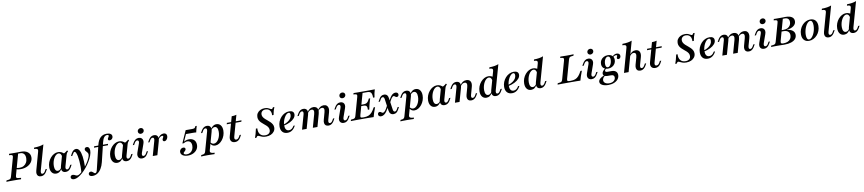

<svg xmlns="http://www.w3.org/2000/svg" viewBox="27 -2243 18176 4039"><g transform="rotate(-10 9115.0 -224.0)"><path d="M-16.1 0 -8.1 -29Q32.3 -31.5 52.8 -37.1Q73.4 -42.7 83.1 -56.9Q92.7 -71 100 -98.4L204.8 -472.6Q212.9 -500.8 210.5 -514.9Q208.1 -529 190.3 -535.1Q172.6 -541.1 134.7 -541.9L142.7 -571Q157.3 -570.2 175.8 -570.2Q194.4 -570.2 218.5 -569.8Q242.7 -569.4 273.4 -569.4Q305.6 -569.4 329 -569.8Q352.4 -570.2 369 -570.6Q385.5 -571 395.2 -571Q487.9 -571 539.9 -530.2Q591.9 -489.5 591.9 -417.7Q591.9 -358.9 557.3 -311.7Q522.6 -264.5 462.5 -237.5Q402.4 -210.5 326.6 -210.5Q298.4 -210.5 272.6 -214.5Q246.8 -218.5 226.6 -226.6L233.9 -255.6Q246 -249.2 266.1 -246Q286.3 -242.7 308.1 -242.7Q360.5 -242.7 399.2 -264.9Q437.9 -287.1 459.7 -327Q481.5 -366.9 481.5 -420.2Q481.5 -478.2 454 -510.1Q426.6 -541.9 375.8 -541.9H329.8L206.5 -98.4Q199.2 -71 202.4 -56.9Q205.6 -42.7 229.4 -37.5Q253.2 -32.3 304 -29L296 0Q269.4 -1.6 226.2 -2Q183.1 -2.4 129 -2.4Q82.3 -2.4 46 -2Q9.7 -1.6 -16.1 0Z M724.2 11.3Q687.1 11.3 665.3 -6Q643.5 -23.4 638.3 -54.8Q633.1 -86.3 645.2 -127.4L750 -504Q758.9 -533.1 755.2 -549.2Q751.6 -565.3 733.1 -571.8Q714.5 -578.2 675.8 -579L684.7 -608.1Q747.6 -608.9 797.2 -616.9Q846.8 -625 887.1 -641.1L737.1 -106.5Q728.2 -73.4 734.3 -54.4Q740.3 -35.5 762.1 -35.5Q779.8 -35.5 796 -49.2Q812.1 -62.9 825.8 -90.3L841.1 -118.5H871L852.4 -84.7Q837.1 -54.8 818.1 -33.5Q799.2 -12.1 776.2 -0.4Q753.2 11.3 724.2 11.3Z M1047.6 11.3Q990.3 11.3 957.3 -30.6Q924.2 -72.6 924.2 -143.5Q924.2 -199.2 943.5 -250Q962.9 -300.8 996.4 -340.7Q1029.8 -380.6 1072.6 -404Q1115.3 -427.4 1162.1 -427.4Q1200.8 -427.4 1235.5 -410.1Q1270.2 -392.7 1298.4 -360.5L1231.5 -316.1Q1227.4 -355.6 1210.1 -377Q1192.7 -398.4 1166.9 -398.4Q1139.5 -398.4 1113.7 -377.8Q1087.9 -357.3 1067.7 -322.2Q1047.6 -287.1 1035.9 -243.1Q1024.2 -199.2 1024.2 -152.4Q1024.2 -98.4 1041.9 -69.4Q1059.7 -40.3 1092.7 -40.3Q1116.1 -40.3 1136.3 -54.8Q1156.5 -69.4 1172.6 -98.4L1176.6 -82.3Q1154.8 -37.1 1122.2 -12.9Q1089.5 11.3 1047.6 11.3ZM1250.8 11.3Q1196.8 11.3 1175.4 -25.8Q1154 -62.9 1171.8 -127.4L1237.1 -361.3Q1271.8 -372.6 1301.6 -389.5Q1331.5 -406.5 1356.5 -429.8L1372.6 -407.3Q1360.5 -396.8 1352 -385.9Q1343.5 -375 1337.5 -361.3Q1331.5 -347.6 1326.6 -328.2L1264.5 -106.5Q1254.8 -72.6 1261.7 -54Q1268.5 -35.5 1290.3 -35.5Q1303.2 -35.5 1314.5 -42.7Q1325.8 -50 1335.5 -62.1Q1345.2 -74.2 1353.2 -90.3L1368.5 -118.5H1397.6L1377.4 -79.8Q1363.7 -53.2 1345.2 -32.3Q1326.6 -11.3 1303.6 0Q1280.6 11.3 1250.8 11.3Z M1396.8 192.7Q1367.7 192.7 1349.6 179.4Q1331.5 166.1 1331.5 143.5Q1331.5 123.4 1345.6 110.5Q1359.7 97.6 1381.5 97.6Q1396 97.6 1408.1 102Q1420.2 106.5 1431 112.5Q1441.9 118.5 1453.2 123Q1464.5 127.4 1475.8 127.4Q1499.2 127.4 1530.6 106.5Q1562.1 85.5 1596.8 50.4Q1631.5 15.3 1665.3 -27.8Q1699.2 -71 1726.2 -115.3Q1753.2 -159.7 1769.8 -198.8Q1786.3 -237.9 1786.3 -266.1Q1786.3 -287.9 1777 -302.8Q1767.7 -317.7 1755.6 -329.4Q1743.5 -341.1 1734.3 -354Q1725 -366.9 1725 -383.1Q1725 -402.4 1738.3 -414.9Q1751.6 -427.4 1774.2 -427.4Q1803.2 -427.4 1819.4 -405.2Q1835.5 -383.1 1835.5 -342.7Q1835.5 -296 1814.5 -238.3Q1793.5 -180.6 1757.7 -120.2Q1721.8 -59.7 1676.6 -4Q1631.5 51.6 1581.9 96Q1532.3 140.3 1484.7 166.5Q1437.1 192.7 1396.8 192.7ZM1569.4 94.4Q1576.6 28.2 1577 -39.1Q1577.4 -106.5 1572.2 -166.1Q1566.9 -225.8 1557.3 -272.6Q1547.6 -319.4 1534.3 -346Q1521 -372.6 1505.6 -372.6Q1495.2 -372.6 1484.3 -361.7Q1473.4 -350.8 1459.7 -325L1444.4 -297.6H1415.3L1439.5 -344.4Q1462.1 -386.3 1487.5 -406.9Q1512.9 -427.4 1543.5 -427.4Q1587.1 -427.4 1615.3 -382.3Q1643.5 -337.1 1656.9 -244Q1670.2 -150.8 1666.9 -6.5Q1653.2 10.5 1638.7 27Q1624.2 43.5 1607.3 60.1Q1590.3 76.6 1569.4 94.4Z M1794.4 192.7Q1758.9 192.7 1739.1 179.8Q1719.4 166.9 1719.4 143.5Q1719.4 122.6 1733.1 109.7Q1746.8 96.8 1767.7 96.8Q1783.1 96.8 1795.2 104.4Q1807.3 112.1 1817.3 121.4Q1827.4 130.6 1837.1 137.9Q1846.8 145.2 1856.5 145.2Q1871.8 145.2 1882.7 129.4Q1893.5 113.7 1901.6 79L2024.2 -429Q2048.4 -529 2100.4 -579.8Q2152.4 -630.6 2234.7 -630.6Q2287.9 -630.6 2317.7 -610.9Q2347.6 -591.1 2347.6 -554.8Q2347.6 -525 2327 -503.6Q2306.5 -482.3 2277.4 -482.3Q2261.3 -482.3 2252 -489.5Q2242.7 -496.8 2242.7 -510.5Q2242.7 -524.2 2250.4 -536.7Q2258.1 -549.2 2264.9 -560.5Q2271.8 -571.8 2271.8 -583.1Q2271.8 -602.4 2241.1 -602.4Q2201.6 -602.4 2175 -569Q2148.4 -535.5 2132.3 -468.5L2033.1 -58.9Q2014.5 17.7 1979.8 74.6Q1945.2 131.5 1898 162.1Q1850.8 192.7 1794.4 192.7ZM1923.4 -387.1 1931.5 -416.1H2228.2L2221 -387.1Z M2351.6 11.3Q2294.4 11.3 2261.3 -30.6Q2228.2 -72.6 2228.2 -143.5Q2228.2 -199.2 2247.6 -250Q2266.9 -300.8 2300.4 -340.7Q2333.9 -380.6 2376.6 -404Q2419.4 -427.4 2466.1 -427.4Q2504.8 -427.4 2539.5 -410.1Q2574.2 -392.7 2602.4 -360.5L2535.5 -316.1Q2531.5 -355.6 2514.1 -377Q2496.8 -398.4 2471 -398.4Q2443.5 -398.4 2417.7 -377.8Q2391.9 -357.3 2371.8 -322.2Q2351.6 -287.1 2339.9 -243.1Q2328.2 -199.2 2328.2 -152.4Q2328.2 -98.4 2346 -69.4Q2363.7 -40.3 2396.8 -40.3Q2420.2 -40.3 2440.3 -54.8Q2460.5 -69.4 2476.6 -98.4L2480.6 -82.3Q2458.9 -37.1 2426.2 -12.9Q2393.5 11.3 2351.6 11.3ZM2554.8 11.3Q2500.8 11.3 2479.4 -25.8Q2458.1 -62.9 2475.8 -127.4L2541.1 -361.3Q2575.8 -372.6 2605.6 -389.5Q2635.5 -406.5 2660.5 -429.8L2676.6 -407.3Q2664.5 -396.8 2656 -385.9Q2647.6 -375 2641.5 -361.3Q2635.5 -347.6 2630.6 -328.2L2568.5 -106.5Q2558.9 -72.6 2565.7 -54Q2572.6 -35.5 2594.4 -35.5Q2607.3 -35.5 2618.5 -42.7Q2629.8 -50 2639.5 -62.1Q2649.2 -74.2 2657.3 -90.3L2672.6 -118.5H2701.6L2681.5 -79.8Q2667.7 -53.2 2649.2 -32.3Q2630.6 -11.3 2607.7 0Q2584.7 11.3 2554.8 11.3Z M2883.9 11.3Q2846.8 11.3 2823.8 -6.9Q2800.8 -25 2795.6 -56.5Q2790.3 -87.9 2804.8 -128.2L2868.5 -308.9Q2880.6 -341.1 2873.8 -360.9Q2866.9 -380.6 2844.4 -380.6Q2826.6 -380.6 2810.9 -366.9Q2795.2 -353.2 2780.6 -325.8L2765.3 -297.6H2736.3L2754 -331.5Q2780.6 -381.5 2811.7 -404.4Q2842.7 -427.4 2882.3 -427.4Q2920.2 -427.4 2942.7 -409.3Q2965.3 -391.1 2971 -359.7Q2976.6 -328.2 2961.3 -287.9L2897.6 -107.3Q2886.3 -75 2892.7 -55.2Q2899.2 -35.5 2921.8 -35.5Q2957.3 -35.5 2986.3 -90.3L3000.8 -118.5H3030.6L3012.1 -84.7Q2985.5 -33.9 2954.8 -11.3Q2924.2 11.3 2883.9 11.3ZM2948.4 -504Q2922.6 -504 2906 -519.8Q2889.5 -535.5 2889.5 -560.5Q2889.5 -587.1 2909.3 -605.6Q2929 -624.2 2957.3 -624.2Q2983.1 -624.2 3000 -608.1Q3016.9 -591.9 3016.9 -567.7Q3016.9 -541.1 2996.8 -522.6Q2976.6 -504 2948.4 -504Z M3110.5 0 3197.6 -309.7Q3207.3 -342.7 3200.4 -361.7Q3193.5 -380.6 3172.6 -380.6Q3154.8 -380.6 3139.1 -366.9Q3123.4 -353.2 3108.9 -325.8L3093.5 -297.6H3064.5L3082.3 -331.5Q3098.4 -361.3 3116.9 -382.7Q3135.5 -404 3158.9 -415.7Q3182.3 -427.4 3210.5 -427.4Q3248.4 -427.4 3269.8 -410.1Q3291.1 -392.7 3296.4 -361.3Q3301.6 -329.8 3290.3 -288.7L3208.9 0ZM3408.1 -263.7Q3392.7 -263.7 3383.5 -273Q3374.2 -282.3 3374.2 -296.8Q3374.2 -311.3 3380.6 -323.8Q3387.1 -336.3 3393.5 -348Q3400 -359.7 3400 -369.4Q3400 -383.9 3379 -383.9Q3357.3 -383.9 3332.3 -366.5Q3307.3 -349.2 3291.1 -319.4L3287.1 -338.7Q3310.5 -381.5 3344 -404.4Q3377.4 -427.4 3414.5 -427.4Q3447.6 -427.4 3465.3 -410.5Q3483.1 -393.5 3483.1 -362.9Q3483.1 -337.1 3472.2 -314.5Q3461.3 -291.9 3444.4 -277.8Q3427.4 -263.7 3408.1 -263.7Z M3841.9 119.4Q3797.6 119.4 3763.7 107.3Q3729.8 95.2 3710.9 73Q3691.9 50.8 3691.9 21Q3691.9 -13.7 3715.7 -38.3Q3739.5 -62.9 3773.4 -62.9Q3792.7 -62.9 3804 -53.2Q3815.3 -43.5 3815.3 -27.4Q3815.3 -12.9 3807.3 -1.6Q3799.2 9.7 3788.3 19.4Q3777.4 29 3769 37.9Q3760.5 46.8 3760.5 58.1Q3760.5 71 3778.6 80.2Q3796.8 89.5 3824.2 89.5Q3866.9 89.5 3899.2 69Q3931.5 48.4 3949.6 12.1Q3967.7 -24.2 3967.7 -70.2Q3967.7 -121.8 3944 -149.6Q3920.2 -177.4 3876.6 -177.4Q3857.3 -177.4 3838.7 -171Q3820.2 -164.5 3798.4 -151.6H3769.4L3886.3 -416.1H4029Q4051.6 -416.1 4064.9 -420.2Q4078.2 -424.2 4086.7 -434.7Q4095.2 -445.2 4103.2 -464.5H4131.5Q4121 -427.4 4114.5 -403.2Q4108.1 -379 4104 -362.1Q4100 -345.2 4096.8 -329.8Q4092.7 -331.5 4073.4 -332.7Q4054 -333.9 4027.4 -333.9H3879L3811.3 -183.1Q3833.9 -197.6 3862.9 -206Q3891.9 -214.5 3921 -214.5Q3987.9 -214.5 4027.8 -177Q4067.7 -139.5 4067.7 -71.8Q4067.7 -16.1 4038.7 26.6Q4009.7 69.4 3958.5 94.4Q3907.3 119.4 3841.9 119.4Z M4110.5 186.3 4118.5 157.3Q4147.6 155.6 4166.1 150Q4184.7 144.4 4195.6 131.5Q4206.5 118.5 4212.1 96.8L4325.8 -309.7Q4335.5 -344.4 4328.6 -362.5Q4321.8 -380.6 4300.8 -380.6Q4283.1 -380.6 4267.3 -367.3Q4251.6 -354 4237.1 -325.8L4221.8 -297.6H4192.7L4210.5 -331.5Q4226.6 -361.3 4245.2 -382.7Q4263.7 -404 4287.1 -415.7Q4310.5 -427.4 4338.7 -427.4Q4393.5 -427.4 4414.9 -390.3Q4436.3 -353.2 4418.5 -288.7L4312.1 91.1Q4305.6 113.7 4312.5 127.8Q4319.4 141.9 4341.9 148.8Q4364.5 155.6 4404.8 157.3L4396.8 186.3Q4381.5 185.5 4357.3 185.1Q4333.1 184.7 4305.2 183.9Q4277.4 183.1 4249.2 183.1Q4208.1 183.1 4170.2 184.3Q4132.3 185.5 4110.5 186.3ZM4445.2 11.3Q4409.7 11.3 4383.1 -5.6Q4356.5 -22.6 4345.2 -51.6L4354 -75Q4365.3 -55.6 4383.5 -44.4Q4401.6 -33.1 4423.4 -33.1Q4451.6 -33.1 4477.4 -51.6Q4503.2 -70.2 4523 -102.4Q4542.7 -134.7 4554.4 -176.2Q4566.1 -217.7 4566.1 -262.9Q4566.1 -316.9 4548.4 -345.6Q4530.6 -374.2 4496.8 -374.2Q4473.4 -374.2 4453.2 -359.7Q4433.1 -345.2 4416.9 -317.7L4413.7 -333.1Q4435.5 -379.8 4468.1 -403.6Q4500.8 -427.4 4542.7 -427.4Q4600 -427.4 4633.1 -385.5Q4666.1 -343.5 4666.1 -271.8Q4666.1 -216.9 4648 -166.1Q4629.8 -115.3 4598.4 -75.4Q4566.9 -35.5 4527.4 -12.1Q4487.9 11.3 4445.2 11.3Z M4867.7 11.3Q4809.7 11.3 4784.7 -27Q4759.7 -65.3 4777.4 -127.4L4891.1 -535.5Q4919.4 -535.5 4944.8 -539.1Q4970.2 -542.7 4993.5 -549.2L4870.2 -106.5Q4860.5 -71 4868.5 -53.2Q4876.6 -35.5 4901.6 -35.5Q4922.6 -35.5 4939.5 -49.2Q4956.5 -62.9 4971.8 -91.1L4986.3 -118.5H5016.1L4991.9 -73.4Q4979 -48.4 4961.3 -29.4Q4943.5 -10.5 4920.6 0.4Q4897.6 11.3 4867.7 11.3ZM4758.9 -387.1 4766.9 -416.1H5079L5071 -387.1Z M5530.6 11.3Q5482.3 11.3 5450 0Q5417.7 -11.3 5396.8 -22.6Q5375.8 -33.9 5362.1 -33.9Q5351.6 -33.9 5343.1 -26.2Q5334.7 -18.5 5324.2 0H5294.4Q5308.1 -37.9 5321 -82.7Q5333.9 -127.4 5347.6 -191.1H5377.4Q5371.8 -110.5 5409.3 -64.5Q5446.8 -18.5 5517.7 -18.5Q5569.4 -18.5 5598.8 -43.5Q5628.2 -68.5 5628.2 -112.1Q5628.2 -143.5 5613.3 -169Q5598.4 -194.4 5574.2 -216.1Q5550 -237.9 5523.4 -259.3Q5496.8 -280.6 5473 -304.4Q5449.2 -328.2 5434.3 -357.3Q5419.4 -386.3 5419.4 -423.4Q5419.4 -470.2 5442.7 -505.6Q5466.1 -541.1 5507.3 -561.7Q5548.4 -582.3 5600.8 -582.3Q5644.4 -582.3 5671 -571.4Q5697.6 -560.5 5714.9 -549.2Q5732.3 -537.9 5745.2 -537.9Q5754 -537.9 5762.1 -545.6Q5770.2 -553.2 5778.2 -571H5808.9Q5794.4 -538.7 5782.7 -498Q5771 -457.3 5762.9 -408.9H5732.3Q5736.3 -453.2 5723 -485.5Q5709.7 -517.7 5682.3 -535.5Q5654.8 -553.2 5615.3 -553.2Q5570.2 -553.2 5542.7 -528.6Q5515.3 -504 5515.3 -462.9Q5515.3 -432.3 5531 -406.9Q5546.8 -381.5 5571.4 -358.9Q5596 -336.3 5623.8 -314.5Q5651.6 -292.7 5675.8 -268.1Q5700 -243.5 5715.7 -214.5Q5731.5 -185.5 5731.5 -148.4Q5731.5 -102.4 5705.6 -66.1Q5679.8 -29.8 5634.7 -9.3Q5589.5 11.3 5530.6 11.3Z M5988.7 11.3Q5920.2 11.3 5882.3 -30.2Q5844.4 -71.8 5844.4 -146Q5844.4 -202.4 5864.9 -252.8Q5885.5 -303.2 5920.6 -342.7Q5955.6 -382.3 6001.6 -404.8Q6047.6 -427.4 6098.4 -427.4Q6146.8 -427.4 6172.6 -406.9Q6198.4 -386.3 6198.4 -347.6Q6198.4 -304.8 6165.7 -266.1Q6133.1 -227.4 6074.2 -197.2Q6015.3 -166.9 5935.5 -150V-173.4Q5993.5 -191.9 6033.9 -219.4Q6074.2 -246.8 6095.2 -280.2Q6116.1 -313.7 6116.1 -350.8Q6116.1 -375 6107.7 -387.1Q6099.2 -399.2 6083.1 -399.2Q6058.9 -399.2 6034.3 -377Q6009.7 -354.8 5989.5 -319Q5969.4 -283.1 5956.9 -239.9Q5944.4 -196.8 5944.4 -154.8Q5944.4 -96.8 5966.1 -66.5Q5987.9 -36.3 6028.2 -36.3Q6060.5 -36.3 6087.5 -55.2Q6114.5 -74.2 6136.3 -113.7H6164.5Q6134.7 -52.4 6090.3 -20.6Q6046 11.3 5988.7 11.3Z M6865.3 11.3Q6827.4 11.3 6806 -6Q6784.7 -23.4 6779.4 -54.8Q6774.2 -86.3 6786.3 -127.4L6828.2 -279.8Q6841.9 -329 6832.3 -354.4Q6822.6 -379.8 6789.5 -379.8Q6763.7 -379.8 6740.7 -363.7Q6717.7 -347.6 6698.4 -315.3L6694.4 -333.1Q6720.2 -379.8 6755.2 -403.6Q6790.3 -427.4 6833.1 -427.4Q6874.2 -427.4 6898.8 -407.3Q6923.4 -387.1 6930.2 -351.2Q6937.1 -315.3 6923.4 -266.9L6878.2 -106.5Q6869.4 -72.6 6875.4 -54Q6881.5 -35.5 6903.2 -35.5Q6921.8 -35.5 6937.5 -49.2Q6953.2 -62.9 6966.9 -90.3L6982.3 -118.5H7011.3L6993.5 -84.7Q6978.2 -54.8 6959.3 -33.5Q6940.3 -12.1 6917.3 -0.4Q6894.4 11.3 6865.3 11.3ZM6299.2 0 6386.3 -309.7Q6395.2 -342.7 6389.1 -361.7Q6383.1 -380.6 6361.3 -380.6Q6344.4 -380.6 6328.2 -366.9Q6312.1 -353.2 6297.6 -325.8L6282.3 -297.6H6253.2L6271 -331.5Q6287.1 -361.3 6305.6 -382.7Q6324.2 -404 6347.6 -415.7Q6371 -427.4 6399.2 -427.4Q6437.1 -427.4 6458.5 -410.1Q6479.8 -392.7 6485.1 -361.3Q6490.3 -329.8 6479 -288.7L6397.6 0ZM6529.8 0 6608.1 -279.8Q6621.8 -329.8 6611.7 -354.8Q6601.6 -379.8 6569.4 -379.8Q6542.7 -379.8 6519.8 -363.7Q6496.8 -347.6 6477.4 -315.3L6473.4 -333.1Q6500 -379.8 6535.1 -403.6Q6570.2 -427.4 6612.9 -427.4Q6653.2 -427.4 6678.2 -407.7Q6703.2 -387.9 6709.7 -351.6Q6716.1 -315.3 6702.4 -266.9L6628.2 0Z M7190.3 11.3Q7153.2 11.3 7130.2 -6.9Q7107.3 -25 7102 -56.5Q7096.8 -87.9 7111.3 -128.2L7175 -308.9Q7187.1 -341.1 7180.2 -360.9Q7173.4 -380.6 7150.8 -380.6Q7133.1 -380.6 7117.3 -366.9Q7101.6 -353.2 7087.1 -325.8L7071.8 -297.6H7042.7L7060.5 -331.5Q7087.1 -381.5 7118.1 -404.4Q7149.2 -427.4 7188.7 -427.4Q7226.6 -427.4 7249.2 -409.3Q7271.8 -391.1 7277.4 -359.7Q7283.1 -328.2 7267.7 -287.9L7204 -107.3Q7192.7 -75 7199.2 -55.2Q7205.6 -35.5 7228.2 -35.5Q7263.7 -35.5 7292.7 -90.3L7307.3 -118.5H7337.1L7318.5 -84.7Q7291.9 -33.9 7261.3 -11.3Q7230.6 11.3 7190.3 11.3ZM7254.8 -504Q7229 -504 7212.5 -519.8Q7196 -535.5 7196 -560.5Q7196 -587.1 7215.7 -605.6Q7235.5 -624.2 7263.7 -624.2Q7289.5 -624.2 7306.5 -608.1Q7323.4 -591.9 7323.4 -567.7Q7323.4 -541.1 7303.2 -522.6Q7283.1 -504 7254.8 -504Z M7341.1 0 7349.2 -29Q7389.5 -31.5 7409.7 -37.1Q7429.8 -42.7 7439.5 -56.9Q7449.2 -71 7456.5 -98.4L7561.3 -472.6Q7569.4 -501.6 7566.9 -515.7Q7564.5 -529.8 7547.2 -535.5Q7529.8 -541.1 7491.9 -541.9L7500 -571Q7531.5 -570.2 7582.7 -569.8Q7633.9 -569.4 7704 -569.4Q7738.7 -569.4 7770.2 -569.4Q7801.6 -569.4 7832.3 -569.8Q7862.9 -570.2 7892.7 -570.2Q7922.6 -570.2 7954 -571Q7941.1 -531.5 7932.7 -490.7Q7924.2 -450 7918.5 -404H7888.7Q7888.7 -455.6 7879.4 -485.1Q7870.2 -514.5 7848.8 -527.4Q7827.4 -540.3 7789.5 -540.3H7687.1L7562.1 -95.2Q7550.8 -54.8 7559.7 -43.1Q7568.5 -31.5 7610.5 -31.5H7627.4Q7683.9 -31.5 7724.6 -47.2Q7765.3 -62.9 7798.4 -100Q7831.5 -137.1 7864.5 -200.8H7895.2Q7871 -138.7 7855.2 -91.1Q7839.5 -43.5 7829 0Q7795.2 -0.8 7766.1 -1.2Q7737.1 -1.6 7710.5 -2Q7683.9 -2.4 7657.7 -2.4Q7631.5 -2.4 7603.2 -2.4Q7516.1 -2.4 7450 -2Q7383.9 -1.6 7341.1 0ZM7585.5 -272.6 7593.5 -301.6H7755.6L7747.6 -272.6ZM7736.3 -172.6Q7740.3 -228.2 7723.4 -250.4Q7706.5 -272.6 7661.3 -272.6L7670.2 -301.6Q7701.6 -301.6 7723.4 -310.9Q7745.2 -320.2 7762.1 -341.9Q7779 -363.7 7796 -401.6H7825.8Q7821.8 -388.7 7816.1 -370.6Q7810.5 -352.4 7804.4 -331Q7798.4 -309.7 7791.9 -286.3Q7788.7 -274.2 7785.9 -262.1Q7783.1 -250 7779.8 -236.7Q7776.6 -223.4 7773.4 -207.7Q7770.2 -191.9 7766.9 -172.6Z M8254 11.3Q8212.9 11.3 8189.5 -12.5Q8166.1 -36.3 8158.9 -84.7L8125 -328.2Q8121.8 -354.8 8112.5 -366.9Q8103.2 -379 8086.3 -379Q8071 -379 8058.5 -367.3Q8046 -355.6 8032.3 -329L8015.3 -297.6H7985.5L8010.5 -343.5Q8033.1 -387.9 8060.1 -407.7Q8087.1 -427.4 8123.4 -427.4Q8163.7 -427.4 8186.3 -404Q8208.9 -380.6 8216.1 -331.5L8250.8 -87.9Q8254.8 -62.1 8264.1 -49.6Q8273.4 -37.1 8290.3 -37.1Q8304.8 -37.1 8317.3 -48.4Q8329.8 -59.7 8344.4 -87.1L8361.3 -118.5H8390.3L8366.1 -71.8Q8342.7 -27.4 8316.5 -8.1Q8290.3 11.3 8254 11.3ZM7987.9 11.3Q7961.3 11.3 7945.2 -2.4Q7929 -16.1 7929 -38.7Q7929 -58.9 7941.1 -71.8Q7953.2 -84.7 7971.8 -84.7Q7982.3 -84.7 7990.7 -80.2Q7999.2 -75.8 8006.5 -70.2Q8013.7 -64.5 8021 -60.1Q8028.2 -55.6 8037.1 -55.6Q8053.2 -55.6 8071.8 -72.2Q8090.3 -88.7 8111.7 -122.6Q8133.1 -156.5 8156.5 -205.6L8168.5 -179Q8141.9 -116.1 8112.9 -73.8Q8083.9 -31.5 8052.8 -10.1Q8021.8 11.3 7987.9 11.3ZM8216.1 -223.4 8203.2 -245.2Q8239.5 -337.1 8279.8 -382.3Q8320.2 -427.4 8368.5 -427.4Q8395.2 -427.4 8410.5 -413.7Q8425.8 -400 8425.8 -377.4Q8425.8 -358.1 8413.7 -344.8Q8401.6 -331.5 8383.9 -331.5Q8372.6 -331.5 8364.5 -335.9Q8356.5 -340.3 8349.2 -346.4Q8341.9 -352.4 8335.1 -357.3Q8328.2 -362.1 8319.4 -362.1Q8297.6 -362.1 8272.2 -327.4Q8246.8 -292.7 8216.1 -223.4Z M8366.9 186.3 8375 157.3Q8404 155.6 8422.6 150Q8441.1 144.4 8452 131.5Q8462.9 118.5 8468.5 96.8L8582.3 -309.7Q8591.9 -344.4 8585.1 -362.5Q8578.2 -380.6 8557.3 -380.6Q8539.5 -380.6 8523.8 -367.3Q8508.1 -354 8493.5 -325.8L8478.2 -297.6H8449.2L8466.9 -331.5Q8483.1 -361.3 8501.6 -382.7Q8520.2 -404 8543.5 -415.7Q8566.9 -427.4 8595.2 -427.4Q8650 -427.4 8671.4 -390.3Q8692.7 -353.2 8675 -288.7L8568.5 91.1Q8562.1 113.7 8569 127.8Q8575.8 141.9 8598.4 148.8Q8621 155.6 8661.3 157.3L8653.2 186.3Q8637.9 185.5 8613.7 185.1Q8589.5 184.7 8561.7 183.9Q8533.9 183.1 8505.6 183.1Q8464.5 183.1 8426.6 184.3Q8388.7 185.5 8366.9 186.3ZM8701.6 11.3Q8666.1 11.3 8639.5 -5.6Q8612.9 -22.6 8601.6 -51.6L8610.5 -75Q8621.8 -55.6 8639.9 -44.4Q8658.1 -33.1 8679.8 -33.1Q8708.1 -33.1 8733.9 -51.6Q8759.7 -70.2 8779.4 -102.4Q8799.2 -134.7 8810.9 -176.2Q8822.6 -217.7 8822.6 -262.9Q8822.6 -316.9 8804.8 -345.6Q8787.1 -374.2 8753.2 -374.2Q8729.8 -374.2 8709.7 -359.7Q8689.5 -345.2 8673.4 -317.7L8670.2 -333.1Q8691.9 -379.8 8724.6 -403.6Q8757.3 -427.4 8799.2 -427.4Q8856.5 -427.4 8889.5 -385.5Q8922.6 -343.5 8922.6 -271.8Q8922.6 -216.9 8904.4 -166.1Q8886.3 -115.3 8854.8 -75.4Q8823.4 -35.5 8783.9 -12.1Q8744.4 11.3 8701.6 11.3Z M9140.3 11.3Q9083.1 11.3 9050 -30.6Q9016.9 -72.6 9016.9 -143.5Q9016.9 -199.2 9036.3 -250Q9055.6 -300.8 9089.1 -340.7Q9122.6 -380.6 9165.3 -404Q9208.1 -427.4 9254.8 -427.4Q9293.5 -427.4 9328.2 -410.1Q9362.9 -392.7 9391.1 -360.5L9324.2 -316.1Q9320.2 -355.6 9302.8 -377Q9285.5 -398.4 9259.7 -398.4Q9232.3 -398.4 9206.5 -377.8Q9180.6 -357.3 9160.5 -322.2Q9140.3 -287.1 9128.6 -243.1Q9116.9 -199.2 9116.9 -152.4Q9116.9 -98.4 9134.7 -69.4Q9152.4 -40.3 9185.5 -40.3Q9208.9 -40.3 9229 -54.8Q9249.2 -69.4 9265.3 -98.4L9269.4 -82.3Q9247.6 -37.1 9214.9 -12.9Q9182.3 11.3 9140.3 11.3ZM9343.5 11.3Q9289.5 11.3 9268.1 -25.8Q9246.8 -62.9 9264.5 -127.4L9329.8 -361.3Q9364.5 -372.6 9394.4 -389.5Q9424.2 -406.5 9449.2 -429.8L9465.3 -407.3Q9453.2 -396.8 9444.8 -385.9Q9436.3 -375 9430.2 -361.3Q9424.2 -347.6 9419.4 -328.2L9357.3 -106.5Q9347.6 -72.6 9354.4 -54Q9361.3 -35.5 9383.1 -35.5Q9396 -35.5 9407.3 -42.7Q9418.5 -50 9428.2 -62.1Q9437.9 -74.2 9446 -90.3L9461.3 -118.5H9490.3L9470.2 -79.8Q9456.5 -53.2 9437.9 -32.3Q9419.4 -11.3 9396.4 0Q9373.4 11.3 9343.5 11.3Z M9914.5 11.3Q9877.4 11.3 9855.6 -6Q9833.9 -23.4 9829 -54.8Q9824.2 -86.3 9835.5 -127.4L9877.4 -279Q9891.1 -328.2 9880.6 -354Q9870.2 -379.8 9836.3 -379.8Q9809.7 -379.8 9786.7 -363.7Q9763.7 -347.6 9744.4 -315.3L9739.5 -332.3Q9766.9 -379.8 9802.4 -403.6Q9837.9 -427.4 9881.5 -427.4Q9943.5 -427.4 9968.5 -383.9Q9993.5 -340.3 9972.6 -266.9L9928.2 -106.5Q9918.5 -73.4 9925 -54.4Q9931.5 -35.5 9952.4 -35.5Q9971 -35.5 9986.7 -49.2Q10002.4 -62.9 10016.9 -90.3L10031.5 -118.5H10061.3L10042.7 -84.7Q10027.4 -54.8 10008.5 -33.5Q9989.5 -12.1 9966.5 -0.4Q9943.5 11.3 9914.5 11.3ZM9565.3 0 9652.4 -309.7Q9661.3 -342.7 9655.2 -361.7Q9649.2 -380.6 9627.4 -380.6Q9609.7 -380.6 9594 -366.9Q9578.2 -353.2 9563.7 -325.8L9548.4 -297.6H9519.4L9537.1 -331.5Q9553.2 -361.3 9571.8 -382.7Q9590.3 -404 9613.7 -415.7Q9637.1 -427.4 9665.3 -427.4Q9703.2 -427.4 9724.6 -410.1Q9746 -392.7 9751.2 -361.3Q9756.5 -329.8 9745.2 -288.7L9663.7 0Z M10441.9 11.3Q10404.8 11.3 10383.5 -6Q10362.1 -23.4 10356.9 -55.2Q10351.6 -87.1 10362.9 -127.4L10468.5 -504Q10477.4 -533.1 10474.2 -549.2Q10471 -565.3 10453.6 -571.8Q10436.3 -578.2 10400 -579L10408.9 -608.1Q10470.2 -608.9 10518.1 -616.9Q10566.1 -625 10605.6 -641.1L10455.6 -106.5Q10446.8 -73.4 10452.8 -54.4Q10458.9 -35.5 10480.6 -35.5Q10497.6 -35.5 10513.7 -49.2Q10529.8 -62.9 10544.4 -90.3L10559.7 -118.5H10588.7L10571 -84.7Q10555.6 -54.8 10536.7 -33.5Q10517.7 -12.1 10494.8 -0.4Q10471.8 11.3 10441.9 11.3ZM10239.5 11.3Q10181.5 11.3 10148.4 -30.2Q10115.3 -71.8 10115.3 -143.5Q10115.3 -199.2 10134.7 -250Q10154 -300.8 10187.5 -340.7Q10221 -380.6 10263.7 -404Q10306.5 -427.4 10353.2 -427.4Q10391.9 -427.4 10426.6 -410.1Q10461.3 -392.7 10489.5 -360.5L10422.6 -316.1Q10418.5 -355.6 10401.2 -377Q10383.9 -398.4 10358.1 -398.4Q10330.6 -398.4 10304.8 -377.8Q10279 -357.3 10258.9 -322.2Q10238.7 -287.1 10227 -243.1Q10215.3 -199.2 10215.3 -152.4Q10215.3 -98.4 10233.1 -69.4Q10250.8 -40.3 10283.9 -40.3Q10307.3 -40.3 10327.4 -54.8Q10347.6 -69.4 10363.7 -98.4L10367.7 -82.3Q10346 -36.3 10313.7 -12.5Q10281.5 11.3 10239.5 11.3Z M10786.3 11.3Q10717.7 11.3 10679.8 -30.2Q10641.9 -71.8 10641.9 -146Q10641.9 -202.4 10662.5 -252.8Q10683.1 -303.2 10718.1 -342.7Q10753.2 -382.3 10799.2 -404.8Q10845.2 -427.4 10896 -427.4Q10944.4 -427.4 10970.2 -406.9Q10996 -386.3 10996 -347.6Q10996 -304.8 10963.3 -266.1Q10930.6 -227.4 10871.8 -197.2Q10812.9 -166.9 10733.1 -150V-173.4Q10791.1 -191.9 10831.5 -219.4Q10871.8 -246.8 10892.7 -280.2Q10913.7 -313.7 10913.7 -350.8Q10913.7 -375 10905.2 -387.1Q10896.8 -399.2 10880.6 -399.2Q10856.5 -399.2 10831.9 -377Q10807.3 -354.8 10787.1 -319Q10766.9 -283.1 10754.4 -239.9Q10741.9 -196.8 10741.9 -154.8Q10741.9 -96.8 10763.7 -66.5Q10785.5 -36.3 10825.8 -36.3Q10858.1 -36.3 10885.1 -55.2Q10912.1 -74.2 10933.9 -113.7H10962.1Q10932.3 -52.4 10887.9 -20.6Q10843.5 11.3 10786.3 11.3Z M11396 11.3Q11358.9 11.3 11337.5 -6Q11316.1 -23.4 11310.9 -55.2Q11305.6 -87.1 11316.9 -127.4L11422.6 -504Q11431.5 -533.1 11428.2 -549.2Q11425 -565.3 11407.7 -571.8Q11390.3 -578.2 11354 -579L11362.9 -608.1Q11424.2 -608.9 11472.2 -616.9Q11520.2 -625 11559.7 -641.1L11409.7 -106.5Q11400.8 -73.4 11406.9 -54.4Q11412.9 -35.5 11434.7 -35.5Q11451.6 -35.5 11467.7 -49.2Q11483.9 -62.9 11498.4 -90.3L11513.7 -118.5H11542.7L11525 -84.7Q11509.7 -54.8 11490.7 -33.5Q11471.8 -12.1 11448.8 -0.4Q11425.8 11.3 11396 11.3ZM11193.5 11.3Q11135.5 11.3 11102.4 -30.2Q11069.4 -71.8 11069.4 -143.5Q11069.4 -199.2 11088.7 -250Q11108.1 -300.8 11141.5 -340.7Q11175 -380.6 11217.7 -404Q11260.5 -427.4 11307.3 -427.4Q11346 -427.4 11380.6 -410.1Q11415.3 -392.7 11443.5 -360.5L11376.6 -316.1Q11372.6 -355.6 11355.2 -377Q11337.9 -398.4 11312.1 -398.4Q11284.7 -398.4 11258.9 -377.8Q11233.1 -357.3 11212.9 -322.2Q11192.7 -287.1 11181 -243.1Q11169.4 -199.2 11169.4 -152.4Q11169.4 -98.4 11187.1 -69.4Q11204.8 -40.3 11237.9 -40.3Q11261.3 -40.3 11281.5 -54.8Q11301.6 -69.4 11317.7 -98.4L11321.8 -82.3Q11300 -36.3 11267.7 -12.5Q11235.5 11.3 11193.5 11.3Z M11758.1 0 11766.1 -29Q11806.5 -31.5 11826.6 -36.7Q11846.8 -41.9 11856.5 -56.5Q11866.1 -71 11873.4 -98.4L11978.2 -472.6Q11985.5 -500.8 11983.5 -514.9Q11981.5 -529 11964.1 -534.7Q11946.8 -540.3 11908.9 -541.9L11916.9 -571Q11958.9 -568.5 12055.6 -568.5Q12101.6 -568.5 12139.5 -569.4Q12177.4 -570.2 12200.8 -571L12192.7 -541.9Q12155.6 -540.3 12135.1 -535.1Q12114.5 -529.8 12103.6 -516.1Q12092.7 -502.4 12084.7 -472.6L11979 -96Q11971 -68.5 11972.2 -54.8Q11973.4 -41.1 11986.3 -36.3Q11999.2 -31.5 12027.4 -31.5H12044.4Q12101.6 -31.5 12141.9 -46.8Q12182.3 -62.1 12215.3 -99.2Q12248.4 -136.3 12281.5 -200.8H12312.1Q12287.1 -137.1 12271.4 -89.1Q12255.6 -41.1 12245.2 0Q12203.2 -1.6 12155.6 -2Q12108.1 -2.4 12046 -2.4Q11950.8 -2.4 11878.2 -2Q11805.6 -1.6 11758.1 0Z M12487.1 11.3Q12450 11.3 12427 -6.9Q12404 -25 12398.8 -56.5Q12393.5 -87.9 12408.1 -128.2L12471.8 -308.9Q12483.9 -341.1 12477 -360.9Q12470.2 -380.6 12447.6 -380.6Q12429.8 -380.6 12414.1 -366.9Q12398.4 -353.2 12383.9 -325.8L12368.5 -297.6H12339.5L12357.3 -331.5Q12383.9 -381.5 12414.9 -404.4Q12446 -427.4 12485.5 -427.4Q12523.4 -427.4 12546 -409.3Q12568.5 -391.1 12574.2 -359.7Q12579.8 -328.2 12564.5 -287.9L12500.8 -107.3Q12489.5 -75 12496 -55.2Q12502.4 -35.5 12525 -35.5Q12560.5 -35.5 12589.5 -90.3L12604 -118.5H12633.9L12615.3 -84.7Q12588.7 -33.9 12558.1 -11.3Q12527.4 11.3 12487.1 11.3ZM12551.6 -504Q12525.8 -504 12509.3 -519.8Q12492.7 -535.5 12492.7 -560.5Q12492.7 -587.1 12512.5 -605.6Q12532.3 -624.2 12560.5 -624.2Q12586.3 -624.2 12603.2 -608.1Q12620.2 -591.9 12620.2 -567.7Q12620.2 -541.1 12600 -522.6Q12579.8 -504 12551.6 -504Z M12810.5 192.7Q12757.3 192.7 12716.5 180.6Q12675.8 168.5 12653.2 146.8Q12630.6 125 12630.6 96.8Q12630.6 62.1 12663.7 31Q12696.8 0 12758.1 -22.6L12773.4 -12.1Q12746.8 4 12731.9 27.8Q12716.9 51.6 12716.9 76.6Q12716.9 115.3 12749.6 137.9Q12782.3 160.5 12837.1 160.5Q12875.8 160.5 12905.2 147.6Q12934.7 134.7 12951.6 111.3Q12968.5 87.9 12968.5 58.1Q12968.5 29 12951.2 15.3Q12933.9 1.6 12897.6 1.6H12822.6Q12780.6 1.6 12756 -15.3Q12731.5 -32.3 12731.5 -62.9Q12731.5 -87.9 12750.8 -113.7Q12770.2 -139.5 12809.7 -167.7L12822.6 -158.9Q12806.5 -144.4 12799.2 -133.5Q12791.9 -122.6 12791.9 -112.1Q12791.9 -97.6 12803.6 -90.7Q12815.3 -83.9 12840.3 -83.9H12926.6Q12984.7 -83.9 13016.9 -56.5Q13049.2 -29 13049.2 21Q13049.2 70.2 13018.5 109.3Q12987.9 148.4 12933.9 170.6Q12879.8 192.7 12810.5 192.7ZM12862.9 -147.6Q12802.4 -147.6 12767.3 -179.8Q12732.3 -212.1 12732.3 -267.7Q12732.3 -313.7 12754.4 -349.6Q12776.6 -385.5 12815.3 -406.5Q12854 -427.4 12902.4 -427.4Q12962.9 -427.4 12998 -394.4Q13033.1 -361.3 13033.1 -304.8Q13033.1 -259.7 13010.5 -224.2Q12987.9 -188.7 12950 -168.1Q12912.1 -147.6 12862.9 -147.6ZM12863.7 -176.6Q12881.5 -176.6 12896.8 -188.7Q12912.1 -200.8 12923.8 -221.8Q12935.5 -242.7 12942.3 -269.4Q12949.2 -296 12949.2 -325Q12949.2 -361.3 12936.7 -379.8Q12924.2 -398.4 12900.8 -398.4Q12883.1 -398.4 12867.7 -386.7Q12852.4 -375 12840.7 -355.2Q12829 -335.5 12822.6 -309.3Q12816.1 -283.1 12816.1 -253.2Q12816.1 -215.3 12828.6 -196Q12841.1 -176.6 12863.7 -176.6ZM13113.7 -307.3Q13099.2 -307.3 13090.7 -314.9Q13082.3 -322.6 13082.3 -336.3Q13082.3 -345.2 13086.3 -353.6Q13090.3 -362.1 13094 -369.4Q13097.6 -376.6 13097.6 -383.1Q13097.6 -390.3 13092.3 -393.5Q13087.1 -396.8 13075.8 -396.8Q13058.1 -396.8 13040.7 -388.7Q13023.4 -380.6 13007.3 -365.3L12997.6 -378.2Q13018.5 -402.4 13042.3 -414.9Q13066.1 -427.4 13093.5 -427.4Q13125.8 -427.4 13144.8 -411.3Q13163.7 -395.2 13163.7 -366.9Q13163.7 -341.9 13149.2 -324.6Q13134.7 -307.3 13113.7 -307.3Z M13176.6 0 13316.9 -504Q13325.8 -532.3 13322.6 -548.4Q13319.4 -564.5 13300.8 -571.4Q13282.3 -578.2 13242.7 -579L13251.6 -608.1Q13313.7 -608.9 13363.3 -616.9Q13412.9 -625 13454 -641.1L13275 0ZM13525.8 11.3Q13487.9 11.3 13466.5 -6Q13445.2 -23.4 13439.9 -54.8Q13434.7 -86.3 13446 -127.4L13488.7 -279Q13502.4 -328.2 13491.9 -354Q13481.5 -379.8 13447.6 -379.8Q13422.6 -379.8 13400.8 -364.5Q13379 -349.2 13360.5 -318.5L13358.9 -335.5Q13384.7 -381.5 13418.5 -404.4Q13452.4 -427.4 13494.4 -427.4Q13555.6 -427.4 13579.8 -383.5Q13604 -339.5 13583.9 -266.9L13538.7 -106.5Q13529.8 -73.4 13535.9 -54.4Q13541.9 -35.5 13563.7 -35.5Q13581.5 -35.5 13597.2 -49.2Q13612.9 -62.9 13627.4 -90.3L13642.7 -118.5H13671.8L13654 -84.7Q13638.7 -54.8 13619.8 -33.5Q13600.8 -12.1 13577.8 -0.4Q13554.8 11.3 13525.8 11.3Z M13845.2 11.3Q13787.1 11.3 13762.1 -27Q13737.1 -65.3 13754.8 -127.4L13868.5 -535.5Q13896.8 -535.5 13922.2 -539.1Q13947.6 -542.7 13971 -549.2L13847.6 -106.5Q13837.9 -71 13846 -53.2Q13854 -35.5 13879 -35.5Q13900 -35.5 13916.9 -49.2Q13933.9 -62.9 13949.2 -91.1L13963.7 -118.5H13993.5L13969.4 -73.4Q13956.5 -48.4 13938.7 -29.4Q13921 -10.5 13898 0.4Q13875 11.3 13845.2 11.3ZM13736.3 -387.1 13744.4 -416.1H14056.5L14048.4 -387.1Z M14508.1 11.3Q14459.7 11.3 14427.4 0Q14395.2 -11.3 14374.2 -22.6Q14353.2 -33.9 14339.5 -33.9Q14329 -33.9 14320.6 -26.2Q14312.1 -18.5 14301.6 0H14271.8Q14285.5 -37.9 14298.4 -82.7Q14311.3 -127.4 14325 -191.1H14354.8Q14349.2 -110.5 14386.7 -64.5Q14424.2 -18.5 14495.2 -18.5Q14546.8 -18.5 14576.2 -43.5Q14605.6 -68.5 14605.6 -112.1Q14605.6 -143.5 14590.7 -169Q14575.8 -194.4 14551.6 -216.1Q14527.4 -237.9 14500.8 -259.3Q14474.2 -280.6 14450.4 -304.4Q14426.6 -328.2 14411.7 -357.3Q14396.8 -386.3 14396.8 -423.4Q14396.8 -470.2 14420.2 -505.6Q14443.5 -541.1 14484.7 -561.7Q14525.8 -582.3 14578.2 -582.3Q14621.8 -582.3 14648.4 -571.4Q14675 -560.5 14692.3 -549.2Q14709.7 -537.9 14722.6 -537.9Q14731.5 -537.9 14739.5 -545.6Q14747.6 -553.2 14755.6 -571H14786.3Q14771.8 -538.7 14760.1 -498Q14748.4 -457.3 14740.3 -408.9H14709.7Q14713.7 -453.2 14700.4 -485.5Q14687.1 -517.7 14659.7 -535.5Q14632.3 -553.2 14592.7 -553.2Q14547.6 -553.2 14520.2 -528.6Q14492.7 -504 14492.7 -462.9Q14492.7 -432.3 14508.5 -406.9Q14524.2 -381.5 14548.8 -358.9Q14573.4 -336.3 14601.2 -314.5Q14629 -292.7 14653.2 -268.1Q14677.4 -243.5 14693.1 -214.5Q14708.9 -185.5 14708.9 -148.4Q14708.9 -102.4 14683.1 -66.1Q14657.3 -29.8 14612.1 -9.3Q14566.9 11.3 14508.1 11.3Z M14966.1 11.3Q14897.6 11.3 14859.7 -30.2Q14821.8 -71.8 14821.8 -146Q14821.8 -202.4 14842.3 -252.8Q14862.9 -303.2 14898 -342.7Q14933.1 -382.3 14979 -404.8Q15025 -427.4 15075.8 -427.4Q15124.2 -427.4 15150 -406.9Q15175.8 -386.3 15175.8 -347.6Q15175.8 -304.8 15143.1 -266.1Q15110.5 -227.4 15051.6 -197.2Q14992.7 -166.9 14912.9 -150V-173.4Q14971 -191.9 15011.3 -219.4Q15051.6 -246.8 15072.6 -280.2Q15093.5 -313.7 15093.5 -350.8Q15093.5 -375 15085.1 -387.1Q15076.6 -399.2 15060.5 -399.2Q15036.3 -399.2 15011.7 -377Q14987.1 -354.8 14966.9 -319Q14946.8 -283.1 14934.3 -239.9Q14921.8 -196.8 14921.8 -154.8Q14921.8 -96.8 14943.5 -66.5Q14965.3 -36.3 15005.6 -36.3Q15037.9 -36.3 15064.9 -55.2Q15091.9 -74.2 15113.7 -113.7H15141.9Q15112.1 -52.4 15067.7 -20.6Q15023.4 11.3 14966.1 11.3Z M15842.7 11.3Q15804.8 11.3 15783.5 -6Q15762.1 -23.4 15756.9 -54.8Q15751.6 -86.3 15763.7 -127.4L15805.6 -279.8Q15819.4 -329 15809.7 -354.4Q15800 -379.8 15766.9 -379.8Q15741.1 -379.8 15718.1 -363.7Q15695.2 -347.6 15675.8 -315.3L15671.8 -333.1Q15697.6 -379.8 15732.7 -403.6Q15767.7 -427.4 15810.5 -427.4Q15851.6 -427.4 15876.2 -407.3Q15900.8 -387.1 15907.7 -351.2Q15914.5 -315.3 15900.8 -266.9L15855.6 -106.5Q15846.8 -72.6 15852.8 -54Q15858.9 -35.5 15880.6 -35.5Q15899.2 -35.5 15914.9 -49.2Q15930.6 -62.9 15944.4 -90.3L15959.7 -118.5H15988.7L15971 -84.7Q15955.6 -54.8 15936.7 -33.5Q15917.7 -12.1 15894.8 -0.4Q15871.8 11.3 15842.7 11.3ZM15276.6 0 15363.7 -309.7Q15372.6 -342.7 15366.5 -361.7Q15360.5 -380.6 15338.7 -380.6Q15321.8 -380.6 15305.6 -366.9Q15289.5 -353.2 15275 -325.8L15259.7 -297.6H15230.6L15248.4 -331.5Q15264.5 -361.3 15283.1 -382.7Q15301.6 -404 15325 -415.7Q15348.4 -427.4 15376.6 -427.4Q15414.5 -427.4 15435.9 -410.1Q15457.3 -392.7 15462.5 -361.3Q15467.7 -329.8 15456.5 -288.7L15375 0ZM15507.3 0 15585.5 -279.8Q15599.2 -329.8 15589.1 -354.8Q15579 -379.8 15546.8 -379.8Q15520.2 -379.8 15497.2 -363.7Q15474.2 -347.6 15454.8 -315.3L15450.8 -333.1Q15477.4 -379.8 15512.5 -403.6Q15547.6 -427.4 15590.3 -427.4Q15630.6 -427.4 15655.6 -407.7Q15680.6 -387.9 15687.1 -351.6Q15693.5 -315.3 15679.8 -266.9L15605.6 0Z M16167.7 11.3Q16130.6 11.3 16107.7 -6.9Q16084.7 -25 16079.4 -56.5Q16074.2 -87.9 16088.7 -128.2L16152.4 -308.9Q16164.5 -341.1 16157.7 -360.9Q16150.8 -380.6 16128.2 -380.6Q16110.5 -380.6 16094.8 -366.9Q16079 -353.2 16064.5 -325.8L16049.2 -297.6H16020.2L16037.9 -331.5Q16064.5 -381.5 16095.6 -404.4Q16126.6 -427.4 16166.1 -427.4Q16204 -427.4 16226.6 -409.3Q16249.2 -391.1 16254.8 -359.7Q16260.5 -328.2 16245.2 -287.9L16181.5 -107.3Q16170.2 -75 16176.6 -55.2Q16183.1 -35.5 16205.6 -35.5Q16241.1 -35.5 16270.2 -90.3L16284.7 -118.5H16314.5L16296 -84.7Q16269.4 -33.9 16238.7 -11.3Q16208.1 11.3 16167.7 11.3ZM16232.3 -504Q16206.5 -504 16189.9 -519.8Q16173.4 -535.5 16173.4 -560.5Q16173.4 -587.1 16193.1 -605.6Q16212.9 -624.2 16241.1 -624.2Q16266.9 -624.2 16283.9 -608.1Q16300.8 -591.9 16300.8 -567.7Q16300.8 -541.1 16280.6 -522.6Q16260.5 -504 16232.3 -504Z M16318.5 0 16326.6 -29Q16367.7 -31.5 16388.3 -37.5Q16408.9 -43.5 16418.1 -57.7Q16427.4 -71.8 16434.7 -98.4L16539.5 -472.6Q16547.6 -500.8 16545.2 -514.9Q16542.7 -529 16525.4 -534.7Q16508.1 -540.3 16469.4 -541.9L16477.4 -571Q16486.3 -570.2 16498.8 -569.8Q16511.3 -569.4 16527 -569.4Q16542.7 -569.4 16562.1 -569.4Q16581.5 -569.4 16604.8 -569.4Q16629 -569.4 16646.4 -569.4Q16663.7 -569.4 16677 -569.8Q16690.3 -570.2 16701.2 -570.6Q16712.1 -571 16721.8 -571Q16812.9 -571 16860.1 -539.9Q16907.3 -508.9 16907.3 -450Q16907.3 -388.7 16854.4 -348.8Q16801.6 -308.9 16704.8 -297.6V-296Q16785.5 -289.5 16828.6 -255.2Q16871.8 -221 16871.8 -163.7Q16871.8 -112.9 16839.9 -76.2Q16808.1 -39.5 16748.8 -19.8Q16689.5 0 16607.3 0Q16593.5 0 16579 -0.4Q16564.5 -0.8 16547.2 -1.2Q16529.8 -1.6 16508.1 -2Q16486.3 -2.4 16457.3 -2.4Q16410.5 -2.4 16375.4 -2Q16340.3 -1.6 16318.5 0ZM16591.1 -30.6Q16644.4 -30.6 16682.7 -48.4Q16721 -66.1 16741.9 -98.4Q16762.9 -130.6 16762.9 -173.4Q16762.9 -226.6 16729.8 -254.4Q16696.8 -282.3 16633.9 -282.3H16580.6L16588.7 -310.5H16647.6Q16692.7 -310.5 16727.4 -328.6Q16762.1 -346.8 16781.9 -378.2Q16801.6 -409.7 16801.6 -450Q16801.6 -494.4 16777.4 -518.1Q16753.2 -541.9 16707.3 -541.9H16664.5L16541.1 -98.4Q16533.9 -71 16535.1 -56Q16536.3 -41.1 16550 -35.9Q16563.7 -30.6 16591.1 -30.6Z M17129.8 11.3Q17060.5 11.3 17021.8 -31.5Q16983.1 -74.2 16983.1 -150Q16983.1 -206.5 17002.4 -256.5Q17021.8 -306.5 17056 -344.8Q17090.3 -383.1 17134.7 -405.2Q17179 -427.4 17228.2 -427.4Q17298.4 -427.4 17337.1 -384.7Q17375.8 -341.9 17375.8 -265.3Q17375.8 -209.7 17356.5 -159.7Q17337.1 -109.7 17302.8 -71.4Q17268.5 -33.1 17223.8 -10.9Q17179 11.3 17129.8 11.3ZM17135.5 -17.7Q17156.5 -17.7 17177 -33.5Q17197.6 -49.2 17215.7 -76.2Q17233.9 -103.2 17248 -138.3Q17262.1 -173.4 17269.8 -213.3Q17277.4 -253.2 17277.4 -293.5Q17277.4 -345.2 17263.7 -371.8Q17250 -398.4 17224.2 -398.4Q17202.4 -398.4 17181.9 -382.7Q17161.3 -366.9 17143.1 -339.9Q17125 -312.9 17110.9 -277.4Q17096.8 -241.9 17088.7 -202.4Q17080.6 -162.9 17080.6 -121.8Q17080.6 -70.2 17094.8 -44Q17108.9 -17.7 17135.5 -17.7Z M17550.8 11.3Q17513.7 11.3 17491.9 -6Q17470.2 -23.4 17464.9 -54.8Q17459.7 -86.3 17471.8 -127.4L17576.6 -504Q17585.5 -533.1 17581.9 -549.2Q17578.2 -565.3 17559.7 -571.8Q17541.1 -578.2 17502.4 -579L17511.3 -608.1Q17574.2 -608.9 17623.8 -616.9Q17673.4 -625 17713.7 -641.1L17563.7 -106.5Q17554.8 -73.4 17560.9 -54.4Q17566.9 -35.5 17588.7 -35.5Q17606.5 -35.5 17622.6 -49.2Q17638.7 -62.9 17652.4 -90.3L17667.7 -118.5H17697.6L17679 -84.7Q17663.7 -54.8 17644.8 -33.5Q17625.8 -12.1 17602.8 -0.4Q17579.8 11.3 17550.8 11.3Z M18082.3 11.3Q18045.2 11.3 18023.8 -6Q18002.4 -23.4 17997.2 -55.2Q17991.9 -87.1 18003.2 -127.4L18108.9 -504Q18117.7 -533.1 18114.5 -549.2Q18111.3 -565.3 18094 -571.8Q18076.6 -578.2 18040.3 -579L18049.2 -608.1Q18110.5 -608.9 18158.5 -616.9Q18206.5 -625 18246 -641.1L18096 -106.5Q18087.1 -73.4 18093.1 -54.4Q18099.2 -35.5 18121 -35.5Q18137.9 -35.5 18154 -49.2Q18170.2 -62.9 18184.7 -90.3L18200 -118.5H18229L18211.3 -84.7Q18196 -54.8 18177 -33.5Q18158.1 -12.1 18135.1 -0.4Q18112.1 11.3 18082.3 11.3ZM17879.8 11.3Q17821.8 11.3 17788.7 -30.2Q17755.6 -71.8 17755.6 -143.5Q17755.6 -199.2 17775 -250Q17794.4 -300.8 17827.8 -340.7Q17861.3 -380.6 17904 -404Q17946.8 -427.4 17993.5 -427.4Q18032.3 -427.4 18066.9 -410.1Q18101.6 -392.7 18129.8 -360.5L18062.9 -316.1Q18058.9 -355.6 18041.5 -377Q18024.2 -398.4 17998.4 -398.4Q17971 -398.4 17945.2 -377.8Q17919.4 -357.3 17899.2 -322.2Q17879 -287.1 17867.3 -243.1Q17855.6 -199.2 17855.6 -152.4Q17855.6 -98.4 17873.4 -69.4Q17891.1 -40.3 17924.2 -40.3Q17947.6 -40.3 17967.7 -54.8Q17987.9 -69.4 18004 -98.4L18008.1 -82.3Q17986.3 -36.3 17954 -12.5Q17921.8 11.3 17879.8 11.3Z"/></g></svg>

Font: Playfair 5pt SemiExpanded Light SemiBold
Style: Italic
Weight: 600
Italic angle: -15.6°
Version: Version 2.001;gftools[0.9.30]